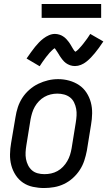

<svg xmlns="http://www.w3.org/2000/svg" viewBox="-20 -940 541 968"><path d="M202 8Q174 8 146 2Q118 -4 96 -19Q74 -34 59 -57Q44 -80 37 -106.5Q30 -133 30.5 -162Q31 -191 36 -219L58 -349Q62 -375 70 -399.5Q78 -424 92.5 -446.5Q107 -469 128 -487.5Q149 -506 173 -517.5Q197 -529 222 -535Q247 -541 273 -541Q302 -541 329 -533.5Q356 -526 378.5 -511Q401 -496 416 -473Q431 -450 438 -423.5Q445 -397 444.5 -368Q444 -339 439 -311L418 -181Q413 -155 405 -130.5Q397 -106 382.5 -83.5Q368 -61 347.5 -42.5Q327 -24 303 -12.5Q279 -1 253 3.5Q227 8 202 8ZM204 -62Q221 -62 237.5 -65.5Q254 -69 269.5 -77.5Q285 -86 297.5 -99Q310 -112 319 -127.5Q328 -143 333 -159Q338 -175 341 -192L362 -322Q365 -340 366 -357.5Q367 -375 364 -391.5Q361 -408 353.5 -423.5Q346 -439 333 -449Q320 -459 303.5 -463.5Q287 -468 269 -468Q252 -468 235.5 -464Q219 -460 204 -451.5Q189 -443 176.5 -430Q164 -417 155.5 -402Q147 -387 142 -370.5Q137 -354 134 -338L113 -208Q110 -190 109 -172.5Q108 -155 111 -138.5Q114 -122 121.5 -107Q129 -92 141 -81.5Q153 -71 169.5 -66.5Q186 -62 204 -62ZM180 -606 114 -645Q126 -662 136.5 -677Q147 -692 157 -704Q167 -716 176.5 -726Q186 -736 199 -746Q212 -756 227 -762.5Q242 -769 257 -769Q263 -769 268.5 -768Q274 -767 279 -765.5Q284 -764 288.5 -762Q293 -760 297.5 -757Q302 -754 306 -751Q310 -748 313 -744.5Q316 -741 320 -736.5Q324 -732 327 -728Q330 -724 332.5 -720Q335 -716 337.5 -712Q340 -708 343 -702.5Q346 -697 349 -692.5Q352 -688 354 -685Q356 -682 360 -679Q363 -681 366.5 -683.5Q370 -686 374.5 -690.5Q379 -695 380.5 -697Q382 -699 384.5 -701.5Q387 -704 389.5 -707Q392 -710 395 -713.5Q398 -717 401 -721Q404 -725 407 -729Q410 -733 413.5 -737.5Q417 -742 420.5 -747Q424 -752 427.5 -757.5Q431 -763 435 -769L501 -731Q489 -713 478.5 -698.5Q468 -684 458 -672Q448 -660 438.5 -650Q429 -640 416 -629.5Q403 -619 388 -613Q373 -607 358 -607Q352 -607 345.5 -608Q339 -609 333.5 -611Q328 -613 322 -616Q316 -619 311.5 -622.5Q307 -626 303 -630Q299 -634 295 -639Q291 -644 287.5 -649Q284 -654 281 -658.5Q278 -663 275 -668.5Q272 -674 268 -679.5Q264 -685 261.5 -689Q259 -693 256 -697Q252 -695 249 -692.5Q246 -690 241 -685Q236 -680 234.5 -678.5Q233 -677 230.5 -674.5Q228 -672 225.5 -668.5Q223 -665 220 -661.5Q217 -658 214 -654.5Q211 -651 208 -646.5Q205 -642 201.5 -637.5Q198 -633 194.5 -628Q191 -623 187.5 -617.5Q184 -612 180 -606ZM190 -850V-920H490V-850Z"/></svg>

Font: Iosevka Curly Oblique
Style: Regular
Weight: 400
Italic angle: -9°
Monospace: yes
Designer: Belleve Invis
Foundry: Belleve Invis
Version: Version 11.1.0; ttfautohint (v1.8.3)